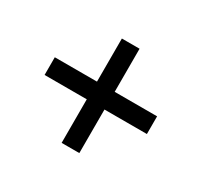

<svg xmlns="http://www.w3.org/2000/svg" viewBox="-105 -616 769 733"><g transform="rotate(30 279.5 -250.0)"><path d="M240 -20V-212H54V-290H240V-480H318V-290H505V-212H318V-20Z"/></g></svg>

Font: Cairo Play Medium
Style: Regular
Weight: 500
Version: Version 3.119